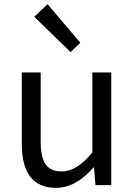

<svg xmlns="http://www.w3.org/2000/svg" viewBox="-20 -892 647 925"><path d="M85 -199V-543H176V-210Q176 -134 200 -100Q224 -66 278 -66Q351 -66 425 -158V-543H516V0H440L433 -85H430Q345 13 250 13Q85 13 85 -199ZM145 -811 209 -872 367 -686 320 -641Z"/></svg>

Font: 思源黑体R
Style: Regular
Weight: 400
Designer: Ryoko NISHIZUKA  (kana & ideographs); Paul D. Hunt (Latin, Greek & Cyrillic); Wenlong ZHANG  (bopomofo); Sandoll Communi
Foundry: Adobe Systems Incorporated
Version: Version 1.00 June 24, 2014, initial release